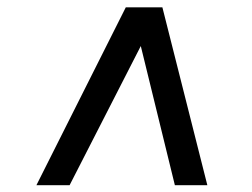

<svg xmlns="http://www.w3.org/2000/svg" viewBox="-20 -768 706 538"><path d="M82 -249 332.5 -747.5H435L561 -249H470L374.5 -639L175 -249Z"/></svg>

Font: Merriweather Sans Italic
Style: Regular
Weight: 400
Italic angle: -7.5°
Designer: Eben Sorkin
Foundry: Eben Sorkin
Version: Version 1.008; ttfautohint (v1.7.19-72a1) -l 8 -r 50 -G 200 